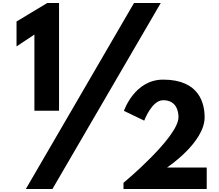

<svg xmlns="http://www.w3.org/2000/svg" viewBox="-20 -1258 1459 1278"><path d="M90 -949 209 -1028V-521H373V-1238H295L90 -1115ZM1050 -1238H872L152 0H329ZM1066 -591C1162 -591 1168 -504 1168 -478C1168 -345 802 -41 802 -41V0H1356V-143H1092C1092 -143 1342 -309 1342 -477C1342 -566 1310 -728 1066 -728C874 -728 805 -520 805 -520L940 -455C940 -455 990 -591 1066 -591Z"/></svg>

Font: Poland Can Into
Style: BigWritings
Weight: 700
Foundry: Cannot Into Space Fonts
Version: Version 0.92